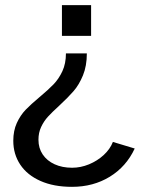

<svg xmlns="http://www.w3.org/2000/svg" viewBox="-20 -549 568 744"><path d="M220 -529H333V-410H220ZM133.5 -173Q167 -201 187.5 -222.2Q208 -243.5 221.8 -273.2Q235.5 -303 235.5 -342H316.5Q316.5 -293.5 301.5 -257Q286.5 -220.5 265.2 -196Q244 -171.5 209.5 -139.5Q181.5 -114 165.8 -96.8Q150 -79.5 139.5 -57.2Q129 -35 129 -7.5Q129 25 145.5 49.5Q162 74 191.5 87.5Q221 101 259.5 101Q292.5 101 324.8 87.8Q357 74.5 381.8 51.8Q406.5 29 417.5 1L502 26.5Q469.5 96.5 405.5 135.8Q341.5 175 259 175Q188 175 136.8 152.2Q85.5 129.5 58.5 89Q31.5 48.5 31.5 -3.5Q31.5 -42.5 45.2 -72.5Q59 -102.5 79.5 -123.8Q100 -145 133.5 -173Z"/></svg>

Font: 1883 Sans
Style: Regular
Weight: 400
Designer: 1883 Sans project is a fork of Public Sans.
Version: Version 1.009